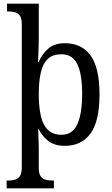

<svg xmlns="http://www.w3.org/2000/svg" viewBox="-20 -780 609 1040"><path d="M16 240V198H24Q45 198 62 193Q79 188 88.5 172.5Q98 157 98 126V-650Q98 -680 88 -694.5Q78 -709 61.5 -713.5Q45 -718 26 -718H18V-760H190V-574Q190 -552 189 -521.5Q188 -491 187 -468.5Q186 -446 186 -444H189Q210 -491 243.5 -518.5Q277 -546 331 -546Q422 -546 470.5 -479.5Q519 -413 519 -269Q519 -124 470.5 -57Q422 10 331 10Q277 10 243.5 -15Q210 -40 190 -80H187Q187 -79 187.5 -66Q188 -53 188.5 -34.5Q189 -16 189.5 3Q190 22 190 34V131Q190 160 200 174.5Q210 189 227 193.5Q244 198 265 198H272V240ZM314 -50Q373 -50 399 -107.5Q425 -165 425 -271Q425 -378 399 -432Q373 -486 313 -486Q266 -486 239.5 -461.5Q213 -437 201.5 -389Q190 -341 190 -270Q190 -200 201.5 -151Q213 -102 240 -76Q267 -50 314 -50Z"/></svg>

Font: Noto Serif Thai SemiCondensed
Style: Regular
Weight: 400
Width: 4
Designer: Monotype Design Team
Foundry: Monotype Imaging Inc.
Version: Version 2.002